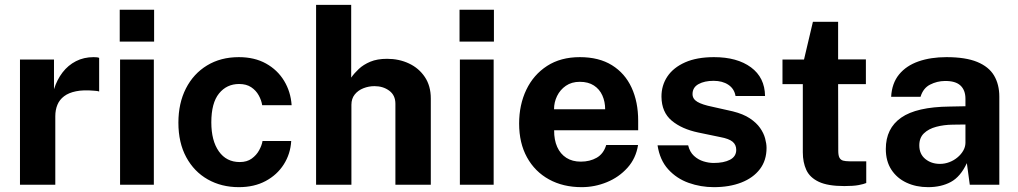

<svg xmlns="http://www.w3.org/2000/svg" viewBox="-20 -763 4204 793"><path d="M62.5 0V-517H203V-394.6Q215.5 -434.1 238.3 -463.8Q261.2 -493.6 293.7 -510.3Q326.2 -527 366.8 -527Q374.1 -527 380.3 -526.3Q386.5 -525.6 389.5 -523.9V-384.9Q385.2 -386.8 378.9 -387.4Q372.7 -388 367.5 -388.4Q324.2 -392.2 294 -386Q263.7 -379.9 244.7 -365.5Q225.7 -351.1 217.1 -330.1Q208.4 -309.1 208.4 -283V0Z M615.4 -517V0H475.9V-517ZM616.5 -722.7V-591.2H474.5V-722.7Z M966.5 -527Q1031.2 -527 1078.7 -500.6Q1126.1 -474.2 1153.4 -429.2Q1180.7 -384.2 1184.5 -328.5H1062.9Q1059.7 -349.1 1048.5 -369.3Q1037.4 -389.5 1017.5 -402.8Q997.6 -416.1 967.6 -416.1Q916.3 -416.1 884.6 -376.9Q852.8 -337.7 852.8 -257.7Q852.8 -181.8 883.9 -137.8Q915 -93.7 970.3 -93.7Q1000 -93.7 1019.7 -108Q1039.5 -122.4 1050.4 -142.6Q1061.4 -162.8 1064.3 -180.6H1182.8Q1179.6 -127.2 1152 -83.9Q1124.4 -40.6 1077.1 -15.3Q1029.9 10 966.5 10Q894.6 10 838.1 -22Q781.6 -54 749.2 -113.8Q716.8 -173.6 716.8 -256.3Q716.8 -336.6 747.8 -397.5Q778.9 -458.5 835.1 -492.7Q891.4 -527 966.5 -527Z M1285.5 0V-743H1430.5V-442.4Q1442.9 -460.4 1461.9 -478.2Q1480.9 -496.1 1509.4 -508.1Q1537.9 -520.1 1578.8 -520.1Q1628.3 -520.1 1669.2 -500.8Q1710.1 -481.6 1734.7 -444.9Q1759.3 -408.3 1759.3 -356.2V0H1613.1V-334.3Q1613.1 -369.7 1587.7 -388.4Q1562.4 -407.2 1526.6 -407.2Q1502.8 -407.2 1480.8 -398.5Q1458.8 -389.8 1445.1 -372.7Q1431.4 -355.5 1431.4 -330.1V0Z M2018.9 -517V0H1879.4V-517ZM2020 -722.7V-591.2H1878V-722.7Z M2268.7 -224.9Q2268.3 -185.3 2281.3 -156.2Q2294.3 -127.1 2319.1 -111.2Q2343.9 -95.4 2378.8 -95.4Q2416.3 -95.4 2444.5 -111.5Q2472.7 -127.6 2483.8 -164.1H2615.3Q2606.7 -109 2571.5 -70Q2536.3 -30.9 2486.3 -10.5Q2436.3 10 2382.3 10Q2305.7 10 2247.4 -22.1Q2189.1 -54.2 2156.6 -113.2Q2124.1 -172.2 2124.1 -252.6Q2124.1 -330.2 2153.8 -392.3Q2183.5 -454.4 2239.6 -490.7Q2295.7 -527 2374.9 -527Q2453.9 -527 2507.5 -493.7Q2561.2 -460.4 2588.5 -401.2Q2615.8 -342.1 2615.8 -264.6V-224.9ZM2268.3 -311.8H2479.4Q2479.4 -343.1 2467.8 -368.9Q2456.2 -394.8 2432.9 -409.9Q2409.7 -425.1 2374.6 -425.1Q2341 -425.1 2317.2 -408.7Q2293.5 -392.4 2280.8 -366.4Q2268.2 -340.3 2268.3 -311.8Z M2928.2 10Q2874.2 10 2824.4 -7.7Q2774.6 -25.4 2739.9 -63.6Q2705.2 -101.8 2695.8 -162.8H2822.2Q2828.8 -135.2 2846.2 -119.3Q2863.6 -103.3 2885.5 -96.6Q2907.4 -89.9 2927.5 -89.9Q2969.3 -89.9 2995 -103.2Q3020.8 -116.6 3020.8 -144Q3020.8 -165.2 3005.7 -177.7Q2990.6 -190.2 2955.5 -196.7L2864.4 -215.6Q2795.9 -229.9 2754.3 -264.7Q2712.7 -299.6 2712 -363.4Q2711.7 -410 2736.4 -447Q2761.2 -484 2809.7 -505.5Q2858.2 -527 2928.9 -527Q3024.6 -527 3081.7 -484.9Q3138.8 -442.8 3139.8 -366.6H3017.9Q3012.6 -396.7 2988.2 -412.9Q2963.8 -429.2 2927.2 -429.2Q2889.6 -429.2 2865 -415.6Q2840.3 -401.9 2840.3 -374.4Q2840.3 -354.2 2860.3 -342.4Q2880.2 -330.5 2922.4 -322L3006.5 -303.1Q3049.8 -292.3 3077 -274.2Q3104.3 -256 3119.3 -234.5Q3134.3 -213.1 3140.1 -191.3Q3146 -169.6 3146 -152.2Q3146 -100.4 3118.4 -64.3Q3090.8 -28.2 3041.8 -9.1Q2992.8 10 2928.2 10Z M3556.3 -415.6H3441.6L3442.2 -140.1Q3442.2 -120.9 3447.1 -111.7Q3452 -102.5 3462.2 -99.6Q3472.4 -96.8 3488.4 -96.8H3557.8V-7.1Q3547.7 -2.7 3526.5 1.4Q3505.2 5.5 3467.3 5.5Q3399.1 5.5 3361.9 -12.1Q3324.7 -29.7 3310.3 -61Q3295.8 -92.4 3295.8 -133.9V-415.6H3211.8V-517H3300.7L3337.5 -673H3441.6V-517.7H3556.3Z M3813.2 10Q3763.9 10 3724.2 -8.5Q3684.6 -26.9 3661.6 -62.1Q3638.6 -97.3 3638.6 -147.8Q3638.6 -232.8 3702.1 -277.1Q3765.5 -321.5 3902.6 -322.9L3967.5 -324.2V-354.9Q3967.5 -390.7 3946.7 -410Q3925.9 -429.2 3882 -428.5Q3850.3 -428.2 3821.6 -413.6Q3792.9 -399.1 3782 -363.2H3660.6Q3663.6 -419 3693.3 -455.4Q3723 -491.7 3773.6 -509.4Q3824.2 -527 3888.8 -527Q3968.1 -527 4016.1 -507.2Q4064.1 -487.4 4085.8 -450.8Q4107.4 -414.1 4107.4 -363.5V0H3985.4L3973.3 -89.2Q3947 -32.9 3907.2 -11.5Q3867.4 10 3813.2 10ZM3862.3 -86.1Q3882.1 -86.1 3900.8 -93.2Q3919.6 -100.3 3934.4 -112.7Q3949.3 -125 3958.2 -140.4Q3967.1 -155.8 3967.5 -172.5V-248.8L3914.8 -248.1Q3878.3 -247.7 3846.9 -239.3Q3815.5 -231 3796.2 -212.5Q3776.9 -194.1 3776.9 -162.5Q3776.9 -126.6 3801.7 -106.4Q3826.5 -86.1 3862.3 -86.1Z"/></svg>

Font: Public Sans Thin
Style: Regular
Weight: 100
Designer: The Public Sans project authors (U.S. Web Design System). Libre Franklin designed by Pablo Impallari and Rodrigo Fuenzal
Version: Version 1.008